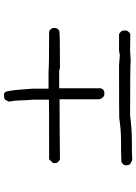

<svg xmlns="http://www.w3.org/2000/svg" viewBox="124 -876 702 991"><g transform="rotate(-90 475.5 -380.0)"><path d="M496 -193H481Q465 -198 459 -219V-424Q303 -424 149 -422Q143 -424 138 -430Q131 -435 130 -441V-457L149 -478Q449 -478 457 -479V-561Q454 -592 453.5 -624Q453 -656 447 -685L457 -706Q466 -711 483 -711Q491 -711 496 -705Q503 -694 509 -627Q511 -593 514 -561V-481H604Q622 -478 808 -478Q822 -473 827 -459V-443Q822 -428 809 -425Q801 -422 622 -422L604 -426H516V-212Q514 -205 509 -199Q500 -193 496 -193ZM145 -49 124 -60Q118 -69 118 -85Q123 -100 137 -105Q176 -107 253 -107Q300 -107 362 -116Q376 -117 634 -117L688 -113L709 -117H795Q808 -111 814 -98V-79Q812 -73 806 -66.5Q800 -60 795 -59L709 -60L659 -57Q634 -60 376 -60Q305 -51 253 -51Q176 -51 145 -49Z"/></g></svg>

Font: Yozai
Style: Regular
Weight: 400
Designer: LXGW / Y.OzVox
Foundry: LXGW / Y.OzVox
Version: Version 0.861;October 22, 2024